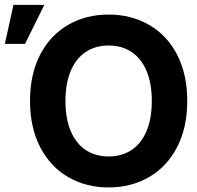

<svg xmlns="http://www.w3.org/2000/svg" viewBox="-35 -778 830 807"><path d="M421.4 9.8Q326.7 9.8 251.7 -33.6Q176.8 -76.9 134 -159.4Q91.2 -241.9 91.2 -353.5Q91.2 -466.6 134 -548.7Q176.8 -630.7 251.7 -673.7Q326.7 -716.8 421.4 -716.8Q516.1 -716.8 591.2 -673.7Q666.4 -630.7 709.2 -548.7Q752 -466.6 752 -353.5Q752 -241.4 709.2 -159.1Q666.4 -76.9 591.2 -33.6Q516.1 9.8 421.4 9.8ZM421.4 -586.7Q366.3 -586.7 325.6 -559.8Q284.8 -532.9 262.5 -480.4Q240.1 -428 240.1 -353.5Q240.1 -279 262.5 -226.6Q284.8 -174.2 325.6 -147.3Q366.3 -120.4 421.4 -120.4Q476.9 -120.4 517.6 -147.3Q558.4 -174.2 580.7 -226.6Q603 -279 603 -353.5Q603 -428 580.7 -480.4Q558.4 -532.9 517.6 -559.8Q476.9 -586.7 421.4 -586.7ZM21.6 -757.6H151.3L70.3 -593.7H-14.5Z"/></svg>

Font: WEMIX Pretendard Variable
Style: Regular
Weight: 400
Designer: Base glyphs from Inter by Rasmus Andersson; Hangeul glyphs from Noto Sans CJK(Source Han Sans) by Jang Soo-young and Kan
Foundry: Kil Hyung-jin
Version: Version 1.000;Glyphs 3.2 (3208)